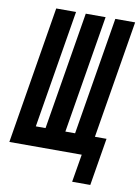

<svg xmlns="http://www.w3.org/2000/svg" viewBox="-113 -799 735 1011"><g transform="rotate(10 254.5 -293.0)"><path d="M345 149 370 0H-17L104 -735H210L106 -105H158L262 -735H368L264 -105H316L420 -735H526L422 -105H484L442 149Z"/></g></svg>

Font: Iosevka Term Curly Extrabold
Style: Italic
Weight: 800
Italic angle: -9°
Designer: Belleve Invis
Foundry: Belleve Invis
Version: Version 32.3.0